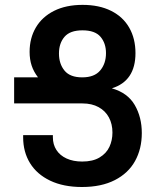

<svg xmlns="http://www.w3.org/2000/svg" viewBox="-20 -753 640 788"><path d="M222 -533.5Q222 -491 244.8 -463.2Q267.5 -435.5 317.5 -435.5Q367.5 -435.5 391.2 -463.8Q415 -492 415 -535Q415 -575.5 392.5 -602Q370 -628.5 318.5 -628.5Q267.5 -628.5 244.8 -602Q222 -575.5 222 -533.5ZM536 -535Q536 -420.5 439 -390.5Q504 -372 533 -322Q562 -272 562 -207Q562 -142 534.2 -92Q506.5 -42 451.2 -13.8Q396 14.5 316.5 14.5Q240.5 14.5 186 -11.5Q131.5 -37.5 103.2 -83.5Q75 -129.5 75 -189.5V-198.5H197V-189.5Q197 -160 211.5 -137.5Q226 -115 253.2 -102.5Q280.5 -90 317.5 -90Q361 -90 388.8 -106.8Q416.5 -123.5 429 -150.2Q441.5 -177 441.5 -209Q441.5 -244 427 -271Q412.5 -298 384.8 -313.2Q357 -328.5 318.5 -328.5H38V-435.5H136Q118 -459 109.8 -484.2Q101.5 -509.5 101.5 -540Q101.5 -596.5 127.2 -640.2Q153 -684 202 -708.5Q251 -733 319 -733Q387 -733 436 -708.5Q485 -684 510.5 -639.2Q536 -594.5 536 -535Z"/></svg>

Font: JuliaMono
Style: Bold
Weight: 700
Monospace: yes
Designer: cormullion
Foundry: corm
Version: Version 0.055; ttfautohint (v1.8.4)